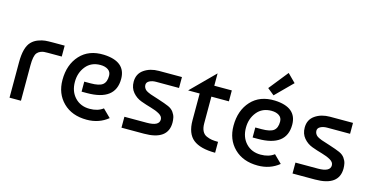

<svg xmlns="http://www.w3.org/2000/svg" viewBox="-74 -1066 2768 1428"><g transform="rotate(15 1310.5 -352.5)"><path d="M45 0V-273Q45 -388 88 -432Q109 -454 139 -465Q169 -476 191.5 -478Q214 -480 253 -480H341V-396H235Q215 -396 204 -395Q193 -394 178 -388Q163 -382 152 -369Q133 -345 133 -273V0Z M641 -490Q811 -483 811 -349Q811 -182 592 -182H551V-259H599Q666 -259 692 -279.5Q718 -300 718 -348Q718 -379 695 -394.5Q672 -410 636 -410Q565 -410 524.5 -360Q484 -310 484 -240Q484 -166 527.5 -120Q571 -74 641 -74Q704 -74 744 -105L804 -46Q735 10 641 10Q527 10 459 -57Q391 -124 391 -230Q391 -348 458 -421Q525 -494 641 -490Z M1244 -480V-396H1067Q1038 -396 1017 -385Q996 -374 996 -354Q996 -342 1001 -332.5Q1006 -323 1012.5 -317Q1019 -311 1032.5 -304.5Q1046 -298 1053.5 -295.5Q1061 -293 1117 -275Q1173 -257 1200 -245Q1227 -233 1241.5 -212.5Q1256 -192 1260 -172.5Q1264 -153 1264 -134Q1264 0 1080 0H907V-84H1080Q1174 -84 1174 -134Q1174 -158 1146.5 -174Q1119 -190 1079.5 -201Q1040 -212 1000.5 -226.5Q961 -241 933.5 -273.5Q906 -306 906 -354Q906 -415 953 -447.5Q1000 -480 1067 -480Z M1314 -396 1493 -575V-480H1628V-396H1493V-190Q1493 -155 1504.5 -132Q1516 -109 1538 -99.5Q1560 -90 1579.5 -87Q1599 -84 1628 -84V0Q1513 0 1458 -44Q1403 -88 1403 -190V-396Z M1958 -490Q2128 -483 2128 -349Q2128 -182 1909 -182H1868V-259H1916Q1983 -259 2009 -279.5Q2035 -300 2035 -348Q2035 -379 2012 -394.5Q1989 -410 1953 -410Q1882 -410 1841.5 -360Q1801 -310 1801 -240Q1801 -166 1844.5 -120Q1888 -74 1958 -74Q2021 -74 2061 -105L2121 -46Q2052 10 1958 10Q1844 10 1776 -57Q1708 -124 1708 -230Q1708 -348 1775 -421Q1842 -494 1958 -490ZM1937 -525 1885 -567 2003 -715 2065 -653Z M2561 -480V-396H2384Q2355 -396 2334 -385Q2313 -374 2313 -354Q2313 -342 2318 -332.5Q2323 -323 2329.5 -317Q2336 -311 2349.5 -304.5Q2363 -298 2370.5 -295.5Q2378 -293 2434 -275Q2490 -257 2517 -245Q2544 -233 2558.5 -212.5Q2573 -192 2577 -172.5Q2581 -153 2581 -134Q2581 0 2397 0H2224V-84H2397Q2491 -84 2491 -134Q2491 -158 2463.5 -174Q2436 -190 2396.5 -201Q2357 -212 2317.5 -226.5Q2278 -241 2250.5 -273.5Q2223 -306 2223 -354Q2223 -415 2270 -447.5Q2317 -480 2384 -480Z"/></g></svg>

Font: Baumans
Style: Regular
Weight: 400
Designer: Henadij Zarechnjuk
Foundry: Cyreal (www.cyreal.org)
Version: Version 001.001